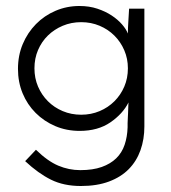

<svg xmlns="http://www.w3.org/2000/svg" viewBox="-20 -429 571 641"><path d="M40 -199Q40 -244 56 -282Q72 -320 100 -348.5Q128 -377 165.5 -393Q203 -409 245 -409Q278 -409 305 -400Q332 -391 352.5 -377.5Q373 -364 387 -348Q401 -332 407 -317Q407 -337 408.5 -358Q410 -379 411 -400H462V-7Q462 36 449 72.5Q436 109 410 135.5Q384 162 344 177Q304 192 250 192Q193 192 150.5 171Q108 150 64 109L100 71Q139 109 174.5 124Q210 139 248 139Q290 139 319.5 128.5Q349 118 368 99.5Q387 81 396 54.5Q405 28 406 -4Q406 -12 406 -18Q406 -24 407 -41Q407 -44 407.5 -50.5Q408 -57 408 -64.5Q408 -72 408.5 -78.5Q409 -85 409 -87Q390 -49 348.5 -20.5Q307 8 246 8Q202 8 164.5 -8Q127 -24 99 -52Q71 -80 55.5 -117.5Q40 -155 40 -199ZM95 -201Q95 -168 107 -140Q119 -112 140 -91Q161 -70 189.5 -58Q218 -46 251 -46Q284 -46 312.5 -58Q341 -70 362 -91Q383 -112 395 -140Q407 -168 407 -201Q407 -233 395 -261Q383 -289 362 -310Q341 -331 312.5 -343Q284 -355 251 -355Q218 -355 189.5 -343Q161 -331 140 -310.5Q119 -290 107 -262Q95 -234 95 -201Z"/></svg>

Font: Josefin Sans
Style: Regular
Weight: 400
Designer: Santiago Orozco
Foundry: Typemade
Version: Version 1.0